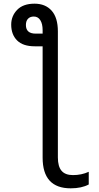

<svg xmlns="http://www.w3.org/2000/svg" viewBox="-20 -785 540 1045"><path d="M212 73V-533H169Q105 -533 73 -565Q41 -597 41 -651Q41 -698 73.5 -731.5Q106 -765 168 -765Q227 -765 261 -727Q295 -689 295 -614V72Q295 121 315 144.5Q335 168 377 168Q424 168 463 150V219Q424 240 365 240Q212 240 212 73ZM212 -602V-621Q212 -655 199.5 -675Q187 -695 164 -695Q144 -695 132.5 -683Q121 -671 121 -649Q121 -602 174 -602Z"/></svg>

Font: Noto Sans Mono UI Cond
Style: Regular
Weight: 400
Width: 3
Monospace: yes
Designer: Monotype Design team
Foundry: Monotype Imaging Inc.
Version: Version 1.000